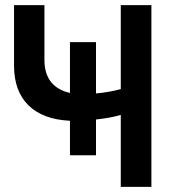

<svg xmlns="http://www.w3.org/2000/svg" viewBox="-20 -732 701 752"><path d="M573 0H453V-282Q413 -270 356 -264V-124H254V-259Q148 -264 91.5 -319.5Q35 -375 35 -475V-712H154V-497Q154 -444 179.5 -411.5Q205 -379 254 -368V-567H356V-366Q410 -371 453 -383V-712H573Z"/></svg>

Font: CST
Style: Medium
Weight: 500
Version: Version 1.00